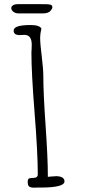

<svg xmlns="http://www.w3.org/2000/svg" viewBox="-20 -888 408 913"><path d="M217.8 -866.2Q210.4 -867.7 201.2 -867.9Q191.9 -868.2 176.3 -868.2H65.9Q50.3 -868.2 42 -863Q33.7 -857.9 33.7 -849.6Q33.7 -839.4 43.9 -831.8Q54.2 -824.2 68.4 -824.2H184.6Q196.3 -824.2 205.8 -827.4Q215.3 -830.6 219.7 -835.9Q228.5 -846.2 229 -852.1Q229 -858.4 226.8 -861.6Q224.6 -864.7 217.8 -866.2ZM144.5 -351.1Q159.7 -160.2 159.7 -58.6Q159.7 -42 137.7 -42Q121.6 -42 116.7 -38.3Q111.8 -34.7 111.8 -22.9Q111.8 -6.3 118.7 -1Q125.5 4.4 143.1 4.4Q151.4 4.4 156.7 3.9H172.9Q286.6 3.9 286.6 -25.4Q286.6 -50.3 244.1 -50.3V-49.8Q236.8 -49.8 232.9 -49.3Q223.6 -48.8 217 -48.1Q210.4 -47.4 207.5 -46.9V-53.2Q207.5 -135.7 196.8 -290.5Q186 -444.3 186 -526.9Q186 -558.1 178.7 -618.7Q170.9 -677.7 170.9 -710.4Q170.9 -725.6 176.8 -752.4Q167.5 -769 125.5 -769Q44.9 -769 44.9 -742.7Q44.9 -721.2 73.2 -721.2Q80.1 -721.2 85.4 -721.7L96.2 -722.2Q130.9 -722.2 130.9 -675.3Q130.9 -664.6 130.4 -656.2L129.4 -638.7Q129.4 -542 144.5 -351.1Z"/></svg>

Font: Amatica SC
Style: Bold
Weight: 400
Designer: Vernon Adams, Ben Nathan
Foundry: newtypography
Version: Version 2.000